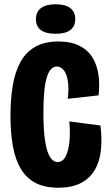

<svg xmlns="http://www.w3.org/2000/svg" viewBox="-20 -865 514 898"><path d="M253 13Q189 13 146 -9.5Q103 -32 77 -76Q51 -120 40 -182.5Q29 -245 29 -325Q29 -403 40 -467Q51 -531 76.5 -576.5Q102 -622 145.5 -646.5Q189 -671 253 -671Q312 -671 351.5 -651Q391 -631 412.5 -596Q434 -561 440.5 -515.5Q447 -470 441 -419L297 -403Q303 -455 297 -488.5Q291 -522 277 -538Q263 -554 246 -554Q230 -554 218.5 -541.5Q207 -529 199 -503.5Q191 -478 187 -437Q183 -396 183 -339Q183 -252 191.5 -201.5Q200 -151 215 -129Q230 -107 249 -107Q274 -107 287.5 -134.5Q301 -162 305 -205Q309 -248 304 -297L450 -278Q458 -212 451.5 -158.5Q445 -105 421 -66.5Q397 -28 355.5 -7.5Q314 13 253 13ZM240 -707Q194 -707 171 -724.5Q148 -742 148 -775Q148 -809 171.5 -827Q195 -845 240 -845Q286 -845 309 -827Q332 -809 332 -776Q332 -742 309 -724.5Q286 -707 240 -707Z"/></svg>

Font: Bricolage Grotesque 48pt Condensed ExtraBold
Style: Regular
Weight: 800
Width: 3
Designer: Mathieu Triay
Foundry: Atelier Triay
Version: Version 1.001;gftools[0.9.33.dev8+g029e19f]